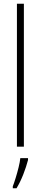

<svg xmlns="http://www.w3.org/2000/svg" viewBox="-20 -780 216 1021"><path d="M107 0H70V-760H107ZM129 71Q120 106 104 147Q88 188 68 221H48V211Q55 193 63.5 165.5Q72 138 79 109.5Q86 81 88 61H129Z"/></svg>

Font: Noto Sans Gurmukhi ExtraCondensed ExtraLight
Style: Regular
Weight: 200
Width: 2
Designer: Jelle Bosma - Monotype Design Team
Foundry: Monotype Imaging Inc.
Version: Version 2.004; ttfautohint (v1.8.4.7-5d5b)